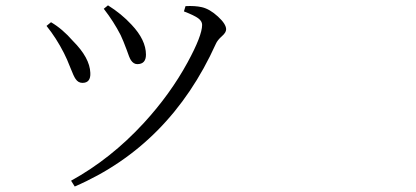

<svg xmlns="http://www.w3.org/2000/svg" viewBox="-20 -677 1540 711"><path d="M256.8 13.7 243.2 -7.8Q390.6 -88.9 512.7 -221.7Q610.4 -328.1 674.8 -446.3Q728.5 -544.9 728.5 -585Q728.5 -598.6 713.9 -609.4Q699.2 -620.1 661.1 -634.8L667 -654.3Q702.1 -656.2 727.5 -650.4Q756.8 -643.6 787.1 -615.7Q817.4 -587.9 817.4 -568.4Q817.4 -556.6 801.8 -543Q785.2 -528.3 779.3 -514.6Q609.4 -138.7 256.8 13.7ZM285.2 -370.1Q269.5 -370.1 259.8 -384.8Q252.9 -394.5 241.2 -424.8Q227.5 -460 216.8 -480.5Q188.5 -536.1 152.3 -581.1L168.9 -594.7Q210.9 -570.3 250 -525.4Q312.5 -462.9 314.5 -407.2Q316.4 -370.1 285.2 -370.1ZM488.3 -439.5Q474.6 -439.5 464.8 -454.1Q459 -462.9 449.2 -492.2Q436.5 -526.4 426.8 -546.9Q401.4 -596.7 364.3 -644.5L379.9 -657.2Q429.7 -626 466.8 -585.9Q520.5 -529.3 520.5 -474.6Q520.5 -439.5 488.3 -439.5Z"/></svg>

Font: Bpmf GenRyu Min R
Style: R
Weight: 400
Foundry: But Ko
Version: Version 1.320